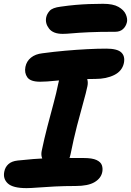

<svg xmlns="http://www.w3.org/2000/svg" viewBox="-30 -960 676 991"><path d="M177.2 -538.2Q127.2 -538.2 111.1 -560.9Q95 -583.6 101.2 -615Q107 -644 129.8 -662.5Q152.6 -681 188.6 -685Q247.4 -693 306.5 -698.2Q365.6 -703.4 420 -706.2Q474.4 -709 518.4 -709Q574.6 -709 595.5 -689.8Q616.4 -670.6 609.6 -635.2Q600.8 -593.4 559.9 -573Q519 -552.6 462.6 -552.6Q413.2 -552.6 375 -551.3Q336.8 -550 307.2 -547.7Q277.6 -545.4 254.6 -543.1Q231.6 -540.8 212.9 -539.5Q194.2 -538.2 177.2 -538.2ZM266 -104Q222.8 -104 200.5 -125Q178.2 -146 185.2 -181Q198.6 -245.4 214.7 -307.1Q230.8 -368.8 246.1 -425.3Q261.4 -481.8 270.6 -528Q277.8 -564.8 294.1 -582.9Q310.4 -601 343.6 -601Q382.2 -601 405.5 -576.1Q428.8 -551.2 421.2 -515Q414.4 -482 399.6 -429.9Q384.8 -377.8 367.5 -310.8Q350.2 -243.8 334.4 -165Q322.8 -104 266 -104ZM106.8 11Q36.6 11 10.5 -13.1Q-15.6 -37.2 -7.8 -74.4Q-3.4 -97.6 13.4 -112.8Q30.2 -128 60.8 -131.4Q106.8 -136.2 142.2 -139.1Q177.6 -142 207.6 -143.2Q237.6 -144.4 266.5 -144.7Q295.4 -145 327.9 -144.7Q360.4 -144.4 401.8 -144.4Q446.2 -144.4 468.1 -134.1Q490 -123.8 495.7 -107.5Q501.4 -91.2 498 -72.8Q491.8 -40 458.3 -20Q424.8 0 360.6 0Q303 0 253.3 2.5Q203.6 5 165.8 8Q128 11 106.8 11ZM293.4 -785.2Q244.2 -785.2 223.2 -812.4Q202.2 -839.6 208.4 -870.2Q211.8 -887.8 226.3 -904.1Q240.8 -920.4 283 -925.6Q324.6 -931.6 359.4 -934.6Q394.2 -937.6 428.4 -939Q462.6 -940.4 502 -940.4Q553.8 -940.4 581.6 -924.4Q609.4 -908.4 619.1 -886.5Q628.8 -864.6 625.4 -846.4Q620 -823.2 604.5 -809.6Q589 -796 565.8 -796Q480.8 -796 427.5 -793.5Q374.2 -791 343.2 -788.1Q312.2 -785.2 293.4 -785.2Z"/></svg>

Font: Shantell Sans Light
Style: Italic
Weight: 300
Italic angle: -11°
Designer: Stephen Nixon, Anya Danilova, Shantell Martin
Foundry: Arrow Type
Version: Version 1.008;[ac192a2d6]